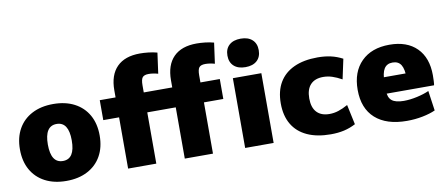

<svg xmlns="http://www.w3.org/2000/svg" viewBox="-68 -1044 3092 1328"><g transform="rotate(-10 1477.5 -380.0)"><path d="M307 10Q221 10 158 -23Q95 -56 61 -116.5Q27 -177 27 -260Q27 -343 61 -403.5Q95 -464 158 -497Q221 -530 307 -530Q393 -530 456 -497Q519 -464 553 -403.5Q587 -343 587 -260Q587 -177 553 -116.5Q519 -56 456 -23Q393 10 307 10ZM307 -130Q349 -130 370 -162.5Q391 -195 391 -260Q391 -325 370 -357.5Q349 -390 307 -390Q265 -390 244 -357.5Q223 -325 223 -260Q223 -195 244 -162.5Q265 -130 307 -130Z M741 0V-360H630V-500H741V-550Q741 -657 797 -713.5Q853 -770 959 -770Q986 -770 1018.5 -766.5Q1051 -763 1080 -755L1060 -610Q1024 -620 994 -620Q963 -620 951 -605.5Q939 -591 939 -550V-500H1139V-550Q1139 -657 1195 -713.5Q1251 -770 1357 -770Q1384 -770 1416.5 -766.5Q1449 -763 1478 -755L1458 -610Q1422 -620 1392 -620Q1361 -620 1349 -605.5Q1337 -591 1337 -550V-500H1473V-360H1337V0H1139V-360H939V0ZM1563 0V-490H1763V0ZM1663 -550Q1611 -550 1582 -576.5Q1553 -603 1553 -650Q1553 -697 1582 -723.5Q1611 -750 1663 -750Q1715 -750 1744 -723.5Q1773 -697 1773 -650Q1773 -603 1744 -576.5Q1715 -550 1663 -550Z M2164 10Q2067 10 1998.5 -21.5Q1930 -53 1894.5 -113.5Q1859 -174 1859 -260Q1859 -347 1894.5 -407Q1930 -467 1998.5 -498.5Q2067 -530 2164 -530Q2215 -530 2257 -520.5Q2299 -511 2339 -490L2309 -350Q2273 -370 2242 -380Q2211 -390 2179 -390Q2121 -390 2090 -357Q2059 -324 2059 -260Q2059 -196 2090 -163Q2121 -130 2179 -130Q2211 -130 2242 -140Q2273 -150 2309 -170L2339 -30Q2299 -9 2257 0.5Q2215 10 2164 10Z M2699 10Q2555 10 2477 -60Q2399 -130 2399 -260Q2399 -386 2471 -458Q2543 -530 2669 -530Q2792 -530 2860.5 -461.5Q2929 -393 2929 -270Q2929 -252 2928 -230Q2927 -208 2925 -200H2509V-315H2770L2747 -280Q2747 -345 2728.5 -375Q2710 -405 2669 -405Q2629 -405 2610 -375Q2591 -345 2591 -280V-220Q2591 -173 2617 -151.5Q2643 -130 2701 -130Q2745 -130 2794.5 -141Q2844 -152 2879 -168L2899 -28Q2862 -11 2809 -0.5Q2756 10 2699 10Z"/></g></svg>

Font: M PLUS 2 Black
Style: Regular
Weight: 900
Designer: Coji Morishita
Foundry: UNDERFOREST DESIGN
Version: Version 1.001